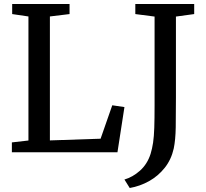

<svg xmlns="http://www.w3.org/2000/svg" viewBox="-20 -763 1030 962"><path d="M122.5 -59V-680.5L41 -692.5V-743H328.5V-692.5L230 -680.5V-59.5L484 -68L542.5 -235.5L603.5 -226.5L568.5 0H39.5V-49.5ZM603.5 136.5Q645 124.5 681.5 92Q718 59.5 734.5 8Q742.5 -18 747 -48.2Q751.5 -78.5 753 -122.8Q754.5 -167 754.5 -235.5V-680L658 -692.5V-743H953V-692.5L861.5 -680V-275Q861.5 -188.5 860.5 -125.5Q859.5 -62.5 850.5 -19Q838 37 805 78.2Q772 119.5 726.5 144.8Q681 170 630 179Z"/></svg>

Font: Merriweather
Style: Regular
Weight: 400
Designer: Eben Sorkin
Foundry: Eben Sorkin
Version: Version 2.100; ttfautohint (v1.7.19-72a1) -l 8 -r 50 -G 200 